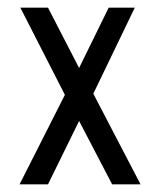

<svg xmlns="http://www.w3.org/2000/svg" viewBox="-20 -480 415 500"><path d="M31 0 149 -233 33 -460H105L186 -303L263 -460H331L223 -236L346 0H272L186 -165L105 0Z"/></svg>

Font: Inconsolata Condensed Medium
Style: Regular
Weight: 500
Width: 3
Monospace: yes
Designer: Raph Levien, Cyreal, Brenton Simpson
Foundry: Raph Levien, Cyreal, Google
Version: Version 3.100; ttfautohint (v1.8.4.7-5d5b)